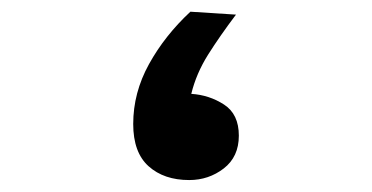

<svg xmlns="http://www.w3.org/2000/svg" viewBox="-20 -298 626 323"><path d="M298.3 4.9Q255.9 4.9 230 -18.3Q204.1 -41.5 204.1 -89.4Q204.1 -142.1 230.7 -190.2Q257.3 -238.3 300.3 -278.3L377 -273.4Q350.1 -237.8 330.1 -206.1Q310.1 -174.3 301.8 -140.1Q332 -138.2 356.9 -122.1Q381.8 -106 381.8 -69.8Q381.8 -34.2 356.4 -14.6Q331.1 4.9 298.3 4.9Z"/></svg>

Font: Cascadia Code PL
Style: Bold
Weight: 700
Monospace: yes
Designer: Aaron Bell
Foundry: Saja Typeworks
Version: Version 2404.023; ttfautohint (v1.8.4)